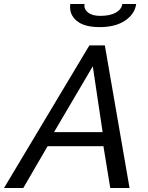

<svg xmlns="http://www.w3.org/2000/svg" viewBox="-67 -936 739 956"><path d="M378 -710H455L578 0H482L448 -208H170L49 0H-47ZM444 -278 395 -606 202 -278ZM429 -801Q351 -801 313.5 -833.5Q276 -866 283 -916H354Q350 -891 371 -874Q392 -857 432 -857Q481 -857 509.5 -873Q538 -889 542 -916H611Q604 -866 556 -833.5Q508 -801 429 -801Z"/></svg>

Font: Raleway Medium
Style: Italic
Weight: 500
Italic angle: -12°
Designer: Matt McInerney, Pablo Impallari, Rodrigo Fuenzalida
Foundry: Matt McInerney, Pablo Impallari, Rodrigo Fuenzalida
Version: Version 4.026